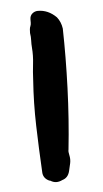

<svg xmlns="http://www.w3.org/2000/svg" viewBox="-44 -561 317 593"><g transform="rotate(-5 114.0 -264.0)"><path d="M168 -469Q170 -381 166.5 -284.5Q163 -188 153 -95Q152 -91 152.5 -87Q153 -83 154 -78Q157 -65 154.5 -53Q152 -41 149 -29Q144 -8 126 -3Q106 7 89 -4Q88 -4 87 -4.5Q86 -5 85 -5Q66 -14 66 -34Q62 -106 60 -177Q58 -248 63 -318Q64 -343 67 -368.5Q70 -394 68 -418Q67 -430 67.5 -441Q68 -452 66 -464Q66 -469 66.5 -475Q67 -481 69 -485Q71 -490 71 -495.5Q71 -501 71 -506Q71 -517 78.5 -523.5Q86 -530 96 -530Q128 -530 153 -505Q165 -490 168 -469Z"/></g></svg>

Font: Slackside One
Style: Regular
Weight: 400
Version: Version 1.000